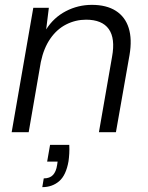

<svg xmlns="http://www.w3.org/2000/svg" viewBox="-20 -544 607 790"><path d="M28 0 117 -512H181L170 -423Q201 -472 251 -498Q301 -524 358 -524Q418 -524 456.5 -499.5Q495 -475 509.5 -429Q524 -383 513 -318L457 0H387L441 -310Q455 -386 427.5 -424.5Q400 -463 334 -463Q291 -463 252.5 -443.5Q214 -424 187 -385Q160 -346 148 -289L98 0ZM154 226 160 190Q185 190 198 176Q211 162 215 135L217 121H174L186 52H265Q266 70 265 87.5Q264 105 262 119Q252 177 223.5 201.5Q195 226 154 226Z"/></svg>

Font: DM Sans 12pt Light
Style: Italic
Weight: 300
Italic angle: -10°
Version: Version 4.004;gftools[0.9.30]